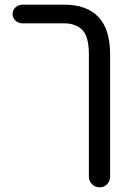

<svg xmlns="http://www.w3.org/2000/svg" viewBox="-20 -610 569 823"><path d="M77 -510Q59 -510 46.5 -521.5Q34 -533 34 -550Q34 -567 46.5 -578.5Q59 -590 77 -590H254Q452 -590 452 -377V147Q452 166 439 179.5Q426 193 407 193Q388 193 374.5 179.5Q361 166 361 147V-377Q361 -453 333 -481.5Q305 -510 254 -510Z"/></svg>

Font: VarelaRound
Style: Regular
Weight: 400
Designer: Joe Prince, Avraham Cornfeld
Foundry: Joe Prince, Avraham Cornfeld
Version: Version 2.000;PS 002.000;hotconv 1.0.88;makeotf.lib2.5.64775